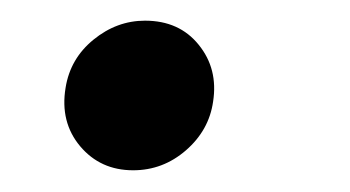

<svg xmlns="http://www.w3.org/2000/svg" viewBox="-20 -155 334 183"><path d="M106.9 7.3Q75.7 7.3 56.4 -15.6Q37.1 -38.6 42.5 -71.3Q46.9 -99.1 69.1 -117.2Q91.3 -135.3 118.2 -135.3Q150.9 -135.3 169.4 -112.3Q188 -89.4 183.1 -58.1Q179.2 -30.8 157.2 -11.7Q135.3 7.3 106.9 7.3Z"/></svg>

Font: Inter 16pt Medium
Style: Italic
Weight: 500
Italic angle: -9.3988°
Version: Version 4.001;git-66647c0bb